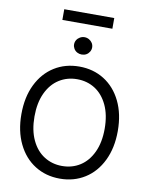

<svg xmlns="http://www.w3.org/2000/svg" viewBox="-111 -1139 948 1226"><g transform="rotate(10 363.5 -526.0)"><path d="M363.3 9.8Q272.5 9.8 201.7 -34.7Q130.9 -79.1 90.8 -161.6Q50.8 -244.1 50.8 -353.5Q50.8 -463.9 90.8 -545.9Q130.9 -627.9 201.7 -672.4Q272.5 -716.8 363.3 -716.8Q454.1 -716.8 524.9 -672.4Q595.7 -627.9 635.7 -545.9Q675.8 -463.9 675.8 -353.5Q675.8 -244.1 635.7 -161.6Q595.7 -79.1 524.9 -34.7Q454.1 9.8 363.3 9.8ZM363.3 -634.8Q298.8 -634.8 247.1 -602.1Q195.3 -569.3 165.5 -505.9Q135.7 -442.4 135.7 -353.5Q135.7 -264.6 165.5 -201.2Q195.3 -137.7 247.1 -105Q298.8 -72.3 363.3 -72.3Q428.7 -72.3 480 -105Q531.2 -137.7 561 -201.2Q590.8 -264.6 590.8 -353.5Q590.8 -442.4 561 -505.9Q531.2 -569.3 480 -602.1Q428.7 -634.8 363.3 -634.8ZM304.7 -850.6Q304.7 -866.2 312.5 -878.9Q320.3 -891.6 334 -899.4Q347.7 -907.2 363.3 -907.2Q378.9 -907.2 392.6 -899.4Q406.2 -891.6 414.1 -878.9Q421.9 -866.2 421.9 -850.6Q421.9 -835.9 414.1 -822.8Q406.2 -809.6 393.1 -802.2Q379.9 -794.9 363.3 -794.9Q347.7 -794.9 334 -802.2Q320.3 -809.6 312.5 -822.8Q304.7 -835.9 304.7 -850.6ZM528.3 -991.2H204.1V-1060.5H528.3Z"/></g></svg>

Font: Pretendard GOV Variable
Style: Regular
Weight: 400
Designer: Base glyphs from Inter by Rasmus Andersson; Hangul glyphs from Noto Sans CJK(Source Han Sans) by Jang Soo-young and Kang
Foundry: Kil Hyung-jin
Version: Version 1.307;Glyphs 3.2 (3192)